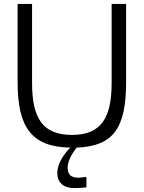

<svg xmlns="http://www.w3.org/2000/svg" viewBox="-20 -742 735 982"><path d="M422 163 382 167C346 167 326 154 326 115C326 79 353 37 372 13C559 6 625 -86 625 -322V-722H551V-319C551 -142 500 -52 348 -52C195 -52 144 -141 144 -319V-722H70V-322C70 -94 139 10 340 13L334 19C312 41 273 92 273 143C273 190 303 220 360 220C370 220 401 219 422 216Z"/></svg>

Font: Perun Light
Style: Regular
Weight: 300
Foundry: Copyright (c) Stefan Peev, Context Ltd, 2016
Version: Version 1.089